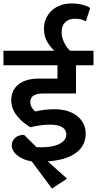

<svg xmlns="http://www.w3.org/2000/svg" viewBox="-30 -929 560 1109"><path d="M153 3Q131 0 110 -8.5Q89 -17 73 -29Q57 -41 47.5 -56.5Q38 -72 38 -89Q38 -115 57 -132.5Q76 -150 109 -150L181 -79Q214 -77 245 -80Q276 -83 300 -92Q324 -101 338.5 -116Q353 -131 353 -152Q353 -179 330 -194Q307 -209 260 -209Q234 -209 206.5 -205.5Q179 -202 145 -194Q125 -206 105.5 -222Q86 -238 70 -257.5Q54 -277 44.5 -300Q35 -323 35 -349Q35 -409 77.5 -442Q120 -475 193 -475H302V-552H-10V-636H281V-639Q263 -655 243.5 -686.5Q224 -718 224 -763Q224 -796 236.5 -823Q249 -850 270 -869Q291 -888 320 -898.5Q349 -909 382 -909Q416 -909 444.5 -902Q473 -895 491 -883L466 -806Q453 -813 437.5 -817Q422 -821 404 -821Q369 -821 347.5 -801Q326 -781 326 -741Q326 -724 331 -708Q336 -692 343 -678.5Q350 -665 358.5 -654Q367 -643 374 -636H510V-552H409V-389H219Q145 -389 145 -340Q145 -309 174 -285Q203 -292 229 -295Q255 -298 284 -298Q367 -298 416 -258.5Q465 -219 465 -157Q465 -119 448.5 -90Q432 -61 402.5 -41.5Q373 -22 333 -11Q293 0 246 3L357 103L270 160Z"/></svg>

Font: Mukta SemiBold
Style: Regular
Weight: 600
Designer: Girish Dalvi and Yashodeep Gholap
Foundry: Ek Type
Version: Version 2.538;PS 1.002;hotconv 16.6.51;makeotf.lib2.5.65220;